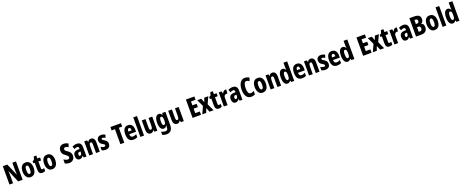

<svg xmlns="http://www.w3.org/2000/svg" viewBox="335 -3771 16961 7021"><g transform="rotate(-20 8815.5 -260.0)"><path d="M577 0H401L202 -474H198Q202 -410 203 -367.5Q204 -325 205 -291V0H65V-714H240L439 -251H443Q440 -314 438.5 -353Q437 -392 436 -428V-714H577Z M1106 -276Q1106 -221 1095 -169.5Q1084 -118 1058.5 -77.5Q1033 -37 991.5 -13.5Q950 10 890 10Q815 10 767.5 -30Q720 -70 697.5 -135.5Q675 -201 675 -276Q675 -357 697 -421.5Q719 -486 767 -522.5Q815 -559 892 -559Q989 -559 1047.5 -486Q1106 -413 1106 -276ZM821 -274Q821 -114 891 -114Q929 -114 945 -153.5Q961 -193 961 -276Q961 -358 945 -396.5Q929 -435 891 -435Q854 -435 837.5 -396.5Q821 -358 821 -274Z M1390 -115Q1406 -115 1423.5 -119.5Q1441 -124 1461 -133V-18Q1410 10 1347 10Q1271 10 1238 -35Q1205 -80 1205 -171V-431H1150V-508L1216 -545L1251 -663H1348V-549H1454V-431H1348V-170Q1348 -115 1390 -115Z M1945 -276Q1945 -221 1934 -169.5Q1923 -118 1897.5 -77.5Q1872 -37 1830.5 -13.5Q1789 10 1729 10Q1654 10 1606.5 -30Q1559 -70 1536.5 -135.5Q1514 -201 1514 -276Q1514 -357 1536 -421.5Q1558 -486 1606 -522.5Q1654 -559 1731 -559Q1828 -559 1886.5 -486Q1945 -413 1945 -276ZM1660 -274Q1660 -114 1730 -114Q1768 -114 1784 -153.5Q1800 -193 1800 -276Q1800 -358 1784 -396.5Q1768 -435 1730 -435Q1693 -435 1676.5 -396.5Q1660 -358 1660 -274Z M2608 -208Q2608 -141 2581 -92Q2554 -43 2506 -16.5Q2458 10 2395 10Q2356 10 2313.5 0Q2271 -10 2229 -33V-189Q2270 -163 2311.5 -146.5Q2353 -130 2391 -130Q2426 -130 2441 -149.5Q2456 -169 2456 -196Q2456 -227 2435.5 -250Q2415 -273 2367 -307Q2337 -328 2306.5 -354Q2276 -380 2255 -418.5Q2234 -457 2234 -517Q2233 -610 2285.5 -667Q2338 -724 2437 -724Q2476 -724 2518 -712Q2560 -700 2608 -675L2566 -542Q2526 -565 2498 -575Q2470 -585 2443 -585Q2415 -585 2400 -568Q2385 -551 2385 -525Q2385 -502 2393 -486Q2401 -470 2420.5 -454Q2440 -438 2476 -415Q2540 -374 2574 -326.5Q2608 -279 2608 -208Z M2883 -560Q2968 -560 3015 -511.5Q3062 -463 3062 -363V0H2957L2934 -73H2931Q2905 -31 2874 -10.5Q2843 10 2793 10Q2747 10 2718.5 -15.5Q2690 -41 2677 -81Q2664 -121 2664 -166Q2664 -254 2710.5 -296.5Q2757 -339 2847 -343L2918 -346V-368Q2918 -404 2904 -424Q2890 -444 2861 -444Q2813 -444 2745 -405L2704 -512Q2784 -560 2883 -560ZM2884 -249Q2809 -246 2809 -168Q2809 -105 2854 -105Q2882 -105 2900 -131Q2918 -157 2918 -201V-251Z M3432 -559Q3501 -559 3540 -508Q3579 -457 3579 -361V0H3435V-317Q3435 -373 3424.5 -402Q3414 -431 3383 -431Q3344 -431 3330 -393Q3316 -355 3316 -259V0H3172V-549H3285L3300 -482H3310Q3328 -522 3359.5 -540.5Q3391 -559 3432 -559Z M3992 -165Q3992 -76 3942.5 -33Q3893 10 3807 10Q3768 10 3732 3Q3696 -4 3661 -21V-158Q3689 -141 3724.5 -127Q3760 -113 3798 -113Q3846 -113 3846 -154Q3846 -165 3842 -175Q3838 -185 3821.5 -198.5Q3805 -212 3766 -232Q3712 -260 3686 -301Q3660 -342 3660 -403Q3660 -477 3705.5 -518Q3751 -559 3833 -559Q3911 -559 3986 -515L3947 -401Q3922 -418 3897 -429.5Q3872 -441 3841 -441Q3802 -441 3802 -408Q3802 -397 3806.5 -388.5Q3811 -380 3827 -368Q3843 -356 3878 -335Q3926 -306 3959 -268Q3992 -230 3992 -165Z M4533 0H4382V-583H4251V-714H4663V-583H4533Z M4875 -558Q4970 -558 5022 -492Q5074 -426 5074 -310V-231H4811Q4812 -166 4836 -136Q4860 -106 4908 -106Q4945 -106 4978 -116Q5011 -126 5048 -149V-29Q5013 -8 4974.5 1Q4936 10 4892 10Q4775 10 4722.5 -64.5Q4670 -139 4670 -272Q4670 -411 4722 -484.5Q4774 -558 4875 -558ZM4876 -447Q4849 -447 4830.5 -421.5Q4812 -396 4812 -334H4940Q4940 -447 4876 -447Z M5302 0H5158V-760H5302Z M5820 -549V0H5708L5691 -69H5683Q5645 10 5561 10Q5488 10 5450 -43Q5412 -96 5412 -192V-549H5556V-236Q5556 -177 5567 -147.5Q5578 -118 5605 -118Q5651 -118 5663.5 -159Q5676 -200 5676 -273V-549Z M6073 -559Q6109 -559 6136.5 -542.5Q6164 -526 6189 -480H6197L6208 -549H6332V-39Q6332 95 6273 167.5Q6214 240 6088 240Q6005 240 5934 201V80Q5979 102 6019 111.5Q6059 121 6091 121Q6137 121 6162.5 97Q6188 73 6188 11V5Q6188 -36 6192 -72H6188Q6163 -26 6134.5 -8Q6106 10 6067 10Q5992 10 5950.5 -66Q5909 -142 5909 -270Q5909 -406 5951.5 -482.5Q5994 -559 6073 -559ZM6118 -434Q6087 -434 6071 -393.5Q6055 -353 6055 -269Q6055 -114 6119 -114Q6153 -114 6170.5 -146.5Q6188 -179 6188 -254V-280Q6188 -364 6170.5 -399Q6153 -434 6118 -434Z M6849 -549V0H6737L6720 -69H6712Q6674 10 6590 10Q6517 10 6479 -43Q6441 -96 6441 -192V-549H6585V-236Q6585 -177 6596 -147.5Q6607 -118 6634 -118Q6680 -118 6692.5 -159Q6705 -200 6705 -273V-549Z M7519 0H7190V-714H7519V-585H7341V-434H7506V-305H7341V-130H7519Z M7696 -281 7572 -549H7728L7788 -394L7846 -549H8002L7879 -280L8007 0H7851L7784 -167L7721 0H7568Z M8261 -115Q8277 -115 8294.5 -119.5Q8312 -124 8332 -133V-18Q8281 10 8218 10Q8142 10 8109 -35Q8076 -80 8076 -171V-431H8021V-508L8087 -545L8122 -663H8219V-549H8325V-431H8219V-170Q8219 -115 8261 -115Z M8663 -559Q8671 -559 8680 -558.5Q8689 -558 8703 -554L8692 -400Q8684 -403 8673.5 -404Q8663 -405 8654 -405Q8601 -405 8576.5 -371.5Q8552 -338 8552 -279V0H8408V-549H8519L8539 -461H8546Q8561 -497 8591 -528Q8621 -559 8663 -559Z M8951 -560Q9036 -560 9083 -511.5Q9130 -463 9130 -363V0H9025L9002 -73H8999Q8973 -31 8942 -10.5Q8911 10 8861 10Q8815 10 8786.5 -15.5Q8758 -41 8745 -81Q8732 -121 8732 -166Q8732 -254 8778.5 -296.5Q8825 -339 8915 -343L8986 -346V-368Q8986 -404 8972 -424Q8958 -444 8929 -444Q8881 -444 8813 -405L8772 -512Q8852 -560 8951 -560ZM8952 -249Q8877 -246 8877 -168Q8877 -105 8922 -105Q8950 -105 8968 -131Q8986 -157 8986 -201V-251Z M9495 -594Q9438 -594 9411 -527.5Q9384 -461 9384 -355Q9384 -240 9412.5 -180.5Q9441 -121 9499 -121Q9531 -121 9562 -132.5Q9593 -144 9628 -162V-28Q9561 10 9478 10Q9357 10 9292 -84.5Q9227 -179 9227 -356Q9227 -464 9257 -547Q9287 -630 9344.5 -677Q9402 -724 9482 -724Q9527 -724 9568 -711.5Q9609 -699 9649 -675L9608 -550Q9579 -569 9551 -581.5Q9523 -594 9495 -594Z M10139 -276Q10139 -221 10128 -169.5Q10117 -118 10091.5 -77.5Q10066 -37 10024.5 -13.5Q9983 10 9923 10Q9848 10 9800.5 -30Q9753 -70 9730.5 -135.5Q9708 -201 9708 -276Q9708 -357 9730 -421.5Q9752 -486 9800 -522.5Q9848 -559 9925 -559Q10022 -559 10080.5 -486Q10139 -413 10139 -276ZM9854 -274Q9854 -114 9924 -114Q9962 -114 9978 -153.5Q9994 -193 9994 -276Q9994 -358 9978 -396.5Q9962 -435 9924 -435Q9887 -435 9870.5 -396.5Q9854 -358 9854 -274Z M10489 -559Q10558 -559 10597 -508Q10636 -457 10636 -361V0H10492V-317Q10492 -373 10481.5 -402Q10471 -431 10440 -431Q10401 -431 10387 -393Q10373 -355 10373 -259V0H10229V-549H10342L10357 -482H10367Q10385 -522 10416.5 -540.5Q10448 -559 10489 -559Z M10888 10Q10809 10 10766.5 -66.5Q10724 -143 10724 -276Q10724 -409 10766 -484Q10808 -559 10883 -559Q10921 -559 10952 -540Q10983 -521 11005 -479H11010Q11008 -512 11005.5 -535.5Q11003 -559 11003 -578V-760H11147V0H11032L11012 -57H11003Q10978 -22 10952.5 -6Q10927 10 10888 10ZM10933 -110Q10970 -110 10986.5 -146Q11003 -182 11003 -260V-292Q11003 -367 10986.5 -401Q10970 -435 10933 -435Q10870 -435 10870 -278Q10870 -110 10933 -110Z M11440 -558Q11535 -558 11587 -492Q11639 -426 11639 -310V-231H11376Q11377 -166 11401 -136Q11425 -106 11473 -106Q11510 -106 11543 -116Q11576 -126 11613 -149V-29Q11578 -8 11539.5 1Q11501 10 11457 10Q11340 10 11287.5 -64.5Q11235 -139 11235 -272Q11235 -411 11287 -484.5Q11339 -558 11440 -558ZM11441 -447Q11414 -447 11395.5 -421.5Q11377 -396 11377 -334H11505Q11505 -447 11441 -447Z M11983 -559Q12052 -559 12091 -508Q12130 -457 12130 -361V0H11986V-317Q11986 -373 11975.5 -402Q11965 -431 11934 -431Q11895 -431 11881 -393Q11867 -355 11867 -259V0H11723V-549H11836L11851 -482H11861Q11879 -522 11910.5 -540.5Q11942 -559 11983 -559Z M12543 -165Q12543 -76 12493.5 -33Q12444 10 12358 10Q12319 10 12283 3Q12247 -4 12212 -21V-158Q12240 -141 12275.5 -127Q12311 -113 12349 -113Q12397 -113 12397 -154Q12397 -165 12393 -175Q12389 -185 12372.5 -198.5Q12356 -212 12317 -232Q12263 -260 12237 -301Q12211 -342 12211 -403Q12211 -477 12256.5 -518Q12302 -559 12384 -559Q12462 -559 12537 -515L12498 -401Q12473 -418 12448 -429.5Q12423 -441 12392 -441Q12353 -441 12353 -408Q12353 -397 12357.5 -388.5Q12362 -380 12378 -368Q12394 -356 12429 -335Q12477 -306 12510 -268Q12543 -230 12543 -165Z M12804 -558Q12899 -558 12951 -492Q13003 -426 13003 -310V-231H12740Q12741 -166 12765 -136Q12789 -106 12837 -106Q12874 -106 12907 -116Q12940 -126 12977 -149V-29Q12942 -8 12903.5 1Q12865 10 12821 10Q12704 10 12651.5 -64.5Q12599 -139 12599 -272Q12599 -411 12651 -484.5Q12703 -558 12804 -558ZM12805 -447Q12778 -447 12759.5 -421.5Q12741 -396 12741 -334H12869Q12869 -447 12805 -447Z M13228 10Q13149 10 13106.5 -66.5Q13064 -143 13064 -276Q13064 -409 13106 -484Q13148 -559 13223 -559Q13261 -559 13292 -540Q13323 -521 13345 -479H13350Q13348 -512 13345.5 -535.5Q13343 -559 13343 -578V-760H13487V0H13372L13352 -57H13343Q13318 -22 13292.5 -6Q13267 10 13228 10ZM13273 -110Q13310 -110 13326.5 -146Q13343 -182 13343 -260V-292Q13343 -367 13326.5 -401Q13310 -435 13273 -435Q13210 -435 13210 -278Q13210 -110 13273 -110Z M14156 0H13827V-714H14156V-585H13978V-434H14143V-305H13978V-130H14156Z M14333 -281 14209 -549H14365L14425 -394L14483 -549H14639L14516 -280L14644 0H14488L14421 -167L14358 0H14205Z M14898 -115Q14914 -115 14931.5 -119.5Q14949 -124 14969 -133V-18Q14918 10 14855 10Q14779 10 14746 -35Q14713 -80 14713 -171V-431H14658V-508L14724 -545L14759 -663H14856V-549H14962V-431H14856V-170Q14856 -115 14898 -115Z M15300 -559Q15308 -559 15317 -558.5Q15326 -558 15340 -554L15329 -400Q15321 -403 15310.5 -404Q15300 -405 15291 -405Q15238 -405 15213.5 -371.5Q15189 -338 15189 -279V0H15045V-549H15156L15176 -461H15183Q15198 -497 15228 -528Q15258 -559 15300 -559Z M15588 -560Q15673 -560 15720 -511.5Q15767 -463 15767 -363V0H15662L15639 -73H15636Q15610 -31 15579 -10.5Q15548 10 15498 10Q15452 10 15423.5 -15.5Q15395 -41 15382 -81Q15369 -121 15369 -166Q15369 -254 15415.5 -296.5Q15462 -339 15552 -343L15623 -346V-368Q15623 -404 15609 -424Q15595 -444 15566 -444Q15518 -444 15450 -405L15409 -512Q15489 -560 15588 -560ZM15589 -249Q15514 -246 15514 -168Q15514 -105 15559 -105Q15587 -105 15605 -131Q15623 -157 15623 -201V-251Z M16077 -714Q16191 -714 16250.5 -672.5Q16310 -631 16310 -535Q16310 -478 16288 -434Q16266 -390 16221 -379V-374Q16278 -357 16300.5 -316Q16323 -275 16323 -208Q16323 -112 16264.5 -56Q16206 0 16103 0H15886V-714ZM16082 -432Q16158 -432 16158 -514Q16158 -587 16079 -587H16037V-432ZM16037 -309V-129H16091Q16168 -129 16168 -222Q16168 -309 16087 -309Z M16830 -276Q16830 -221 16819 -169.5Q16808 -118 16782.5 -77.5Q16757 -37 16715.5 -13.5Q16674 10 16614 10Q16539 10 16491.5 -30Q16444 -70 16421.5 -135.5Q16399 -201 16399 -276Q16399 -357 16421 -421.5Q16443 -486 16491 -522.5Q16539 -559 16616 -559Q16713 -559 16771.5 -486Q16830 -413 16830 -276ZM16545 -274Q16545 -114 16615 -114Q16653 -114 16669 -153.5Q16685 -193 16685 -276Q16685 -358 16669 -396.5Q16653 -435 16615 -435Q16578 -435 16561.5 -396.5Q16545 -358 16545 -274Z M17064 0H16920V-760H17064Z M17317 10Q17238 10 17195.5 -66.5Q17153 -143 17153 -276Q17153 -409 17195 -484Q17237 -559 17312 -559Q17350 -559 17381 -540Q17412 -521 17434 -479H17439Q17437 -512 17434.5 -535.5Q17432 -559 17432 -578V-760H17576V0H17461L17441 -57H17432Q17407 -22 17381.5 -6Q17356 10 17317 10ZM17362 -110Q17399 -110 17415.5 -146Q17432 -182 17432 -260V-292Q17432 -367 17415.5 -401Q17399 -435 17362 -435Q17299 -435 17299 -278Q17299 -110 17362 -110Z"/></g></svg>

Font: Noto Sans Telugu ExtraCondensed ExtraBold
Style: Regular
Weight: 800
Width: 2
Designer: Jelle Bosma - Monotype Design Team
Foundry: Monotype Imaging Inc.
Version: Version 2.005; ttfautohint (v1.8.4.7-5d5b)